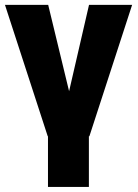

<svg xmlns="http://www.w3.org/2000/svg" viewBox="-20 -548 554 772"><path d="M257.8 -181.2 337.9 -528.3H511.2L339.4 0H337.4V203.6H172.9V0H171.9L0 -528.3H173.8Z"/></svg>

Font: Roboto
Style: Regular
Weight: 900
Designer: Google
Version: Version 2.001171; 2014